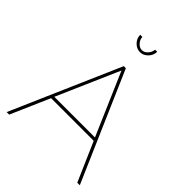

<svg xmlns="http://www.w3.org/2000/svg" viewBox="-254 -1050 1182 1182"><g transform="rotate(45 337.0 -459.0)"><path d="M328 -710H346L655 0H633L522 -254H151L40 0H18ZM513 -274 337 -681 159 -274ZM337 -858Q357 -858 373.5 -875.5Q390 -893 393 -918H411Q411 -887 388.5 -864Q366 -841 337 -841Q308 -841 285.5 -864Q263 -887 263 -918H282Q282 -896 299 -877Q316 -858 337 -858Z"/></g></svg>

Font: Raleway Thin Thin
Style: Regular
Weight: 250
Version: Version 4.026